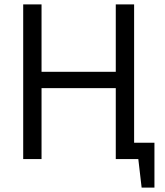

<svg xmlns="http://www.w3.org/2000/svg" viewBox="-20 -720 747 869"><path d="M85 0ZM504 -321H168V0H85V-700H168V-395H504V-700H587V-74H679V129H621L606 0H504Z"/></svg>

Font: PT Sans
Style: Regular
Weight: 400
Version: Version 2.003W OFL; ttfautohint (v1.6)